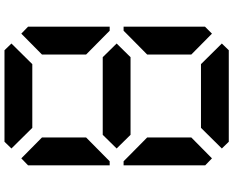

<svg xmlns="http://www.w3.org/2000/svg" viewBox="-112 -928 1040 856"><g transform="rotate(90 408.0 -500.0)"><path d="M130 -75 99 -105V-469H117L130 -456L223 -364V-167ZM130 -544 117 -531H99V-894L130 -925L223 -833V-636ZM581 -562 642 -500 581 -438H235L174 -500L235 -562ZM174 -969 204 -1000H612L642 -969L550 -876H266ZM642 -31 612 0H204L174 -31L266 -124H550ZM686 -925 717 -895V-531H699L686 -544L593 -636V-833ZM686 -456 699 -469H717V-105L686 -75L593 -167V-364Z"/></g></svg>

Font: DSEG7 Classic Mini
Style: Bold
Weight: 700
Designer: Keshikan(Twitter:@keshinomi_88pro)
Version: Version 0.46